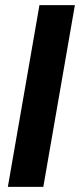

<svg xmlns="http://www.w3.org/2000/svg" viewBox="-20 -731 313 751"><path d="M272.9 -710.9 149.4 0H10.7L134.3 -710.9Z"/></svg>

Font: Roboto Condensed
Style: Bold Italic
Weight: 700
Italic angle: -12°
Designer: Christian Robertson
Foundry: Google
Version: Version 3.0